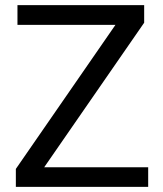

<svg xmlns="http://www.w3.org/2000/svg" viewBox="-20 -731 639 751"><path d="M152.8 -76.7H559.6V0H42V-70.3L431.6 -633.8H48.3V-710.9H543.9V-642.1Z"/></svg>

Font: Nahid FD
Style: FD
Weight: 400
Foundry: DejaVu fonts team - Redesigned by Saber Rastikerdar
Version: Version 0.3.0